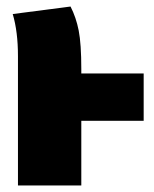

<svg xmlns="http://www.w3.org/2000/svg" viewBox="-20 -568 472 588"><path d="M420 -198H229V0H35V-396Q35 -471 19 -525L196 -548Q213 -515 221 -474.5Q229 -434 229 -356V-343H420Z"/></svg>

Font: Fira Sans Condensed Black
Style: Regular
Weight: 900
Width: 3
Designer: Carrois Corporate & Edenspiekermann AG
Foundry: Carrois Corporate GbR & Edenspiekermann AG
Version: Version 4.203